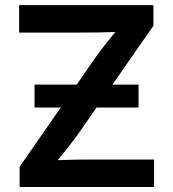

<svg xmlns="http://www.w3.org/2000/svg" viewBox="-20 -748 692 768"><path d="M58.6 0V-81.1L363.8 -520.5Q381.3 -545.4 401.1 -570.3Q420.9 -595.2 441.4 -620.1Q406.2 -618.7 370.8 -618.2Q335.4 -617.7 299.8 -617.7H56.6V-727.5H593.8V-645.5L293.9 -213.9Q274.9 -187.5 253.9 -160.6Q232.9 -133.8 210.9 -107.4Q247.6 -108.9 284.2 -109.4Q320.8 -109.9 357.4 -109.9H596.2V0ZM118.2 -317.9V-409.7H534.2V-317.9Z"/></svg>

Font: Inter SemiBold
Style: Regular
Weight: 600
Designer: Rasmus Andersson
Foundry: rsms
Version: Version 4.001;git-9221beed3